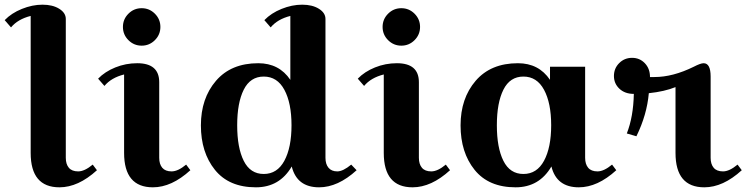

<svg xmlns="http://www.w3.org/2000/svg" viewBox="-20 -785 3188 820"><path d="M261 -704V-111Q261 -84 274 -68.5Q287 -53 314 -53Q341 -53 376 -82L394 -58Q314 15 234 15Q111 15 111 -132V-717Q56 -703 27 -668L0 -699Q29 -729 73.5 -747Q118 -765 161.5 -765Q205 -765 233 -747.5Q261 -730 261 -704Z M528.5 -613.5Q505 -637 505 -670Q505 -703 528.5 -726.5Q552 -750 585 -750Q618 -750 641.5 -726.5Q665 -703 665 -670Q665 -637 641.5 -613.5Q618 -590 585 -590Q552 -590 528.5 -613.5ZM566 -515Q660 -515 660 -434V-111Q660 -84 673 -68.5Q686 -53 713 -53Q740 -53 775 -82L793 -58Q713 15 633 15Q510 15 510 -132V-467Q455 -453 426 -418L399 -449Q428 -479 472.5 -497Q517 -515 566 -515Z M1370 -704V-111Q1370 -84 1383 -68.5Q1396 -53 1420.5 -53Q1445 -53 1480 -82L1503 -58Q1423 15 1343 15Q1248 15 1226 -74Q1174 15 1073 15Q958 15 898 -59.5Q838 -134 838 -249.5Q838 -365 902.5 -440Q967 -515 1083 -515Q1172 -515 1220 -444V-717Q1165 -703 1136 -668L1109 -699Q1138 -729 1182.5 -747Q1227 -765 1270.5 -765Q1314 -765 1342 -747.5Q1370 -730 1370 -704ZM1021 -402Q993 -346 993 -250Q993 -154 1021 -98Q1049 -42 1106.5 -42Q1164 -42 1194.5 -98.5Q1225 -155 1225 -250Q1225 -345 1194.5 -401.5Q1164 -458 1106.5 -458Q1049 -458 1021 -402Z M1637.5 -613.5Q1614 -637 1614 -670Q1614 -703 1637.5 -726.5Q1661 -750 1694 -750Q1727 -750 1750.5 -726.5Q1774 -703 1774 -670Q1774 -637 1750.5 -613.5Q1727 -590 1694 -590Q1661 -590 1637.5 -613.5ZM1675 -515Q1769 -515 1769 -434V-111Q1769 -84 1782 -68.5Q1795 -53 1822 -53Q1849 -53 1884 -82L1902 -58Q1822 15 1742 15Q1619 15 1619 -132V-467Q1564 -453 1535 -418L1508 -449Q1537 -479 1581.5 -497Q1626 -515 1675 -515Z M2479 -500V-111Q2479 -84 2492 -68.5Q2505 -53 2532 -53Q2559 -53 2594 -82L2612 -58Q2532 15 2452 15Q2357 15 2335 -74Q2283 15 2182 15Q2067 15 2007 -59.5Q1947 -134 1947 -249.5Q1947 -365 2011.5 -440Q2076 -515 2192 -515Q2281 -515 2329 -444V-500ZM2130 -402Q2102 -346 2102 -250Q2102 -154 2130 -98Q2158 -42 2215.5 -42Q2273 -42 2303.5 -98.5Q2334 -155 2334 -250Q2334 -345 2303.5 -401.5Q2273 -458 2215.5 -458Q2158 -458 2130 -402Z M2985 -515Q3015 -515 3015 -458V-111Q3015 -84 3028 -68.5Q3041 -53 3068 -53Q3095 -53 3130 -82L3148 -58Q3068 15 2988 15Q2865 15 2865 -132V-413Q2818 -394 2751 -387Q2743 -295 2698 -203L2657 -215Q2685 -286 2687 -384Q2649 -384 2625.5 -406Q2602 -428 2602 -460.5Q2602 -493 2624.5 -515.5Q2647 -538 2679.5 -538Q2712 -538 2734 -515Q2756 -492 2756 -456H2775Q2854 -456 2943 -500Q2972 -515 2985 -515Z"/></svg>

Font: Croissant One
Style: Regular
Weight: 400
Designer: Eduardo Rodriguez Tunni
Foundry: Eduardo Rodriguez Tunni
Version: Version 1.001